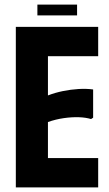

<svg xmlns="http://www.w3.org/2000/svg" viewBox="-20 -817 475 837"><path d="M408 -700V-572H189V-401Q220 -413 254.5 -420Q289 -427 323 -429Q357 -431 386 -427V-304L377 -298Q354 -305 323.5 -306Q293 -307 258 -302Q223 -297 189 -285V-128H408V0H49V-700ZM143 -797H316V-750H143Z"/></svg>

Font: Phudu SemiBold
Style: Regular
Weight: 600
Version: Version 1.005;gftools[0.9.23]